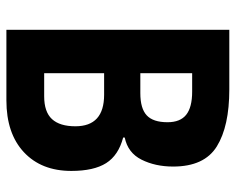

<svg xmlns="http://www.w3.org/2000/svg" viewBox="-90 -664 754 615"><g transform="rotate(90 287.5 -357.0)"><path d="M267 -714Q385 -714 449.5 -674Q514 -634 514 -534Q514 -477 492 -433Q470 -389 421 -379V-374Q478 -359 503 -319.5Q528 -280 528 -208Q528 -112 468 -56Q408 0 302 0H76V-714ZM279 -429Q328 -429 350 -449.5Q372 -470 372 -516Q372 -557 348 -576Q324 -595 274 -595H215V-429ZM215 -313V-121H289Q339 -121 362 -146Q385 -171 385 -221Q385 -313 284 -313Z"/></g></svg>

Font: Noto Sans Gurmukhi Condensed
Style: Bold
Weight: 700
Width: 3
Designer: Jelle Bosma - Monotype Design Team
Foundry: Monotype Imaging Inc.
Version: Version 2.004; ttfautohint (v1.8.4.7-5d5b)